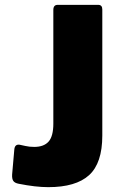

<svg xmlns="http://www.w3.org/2000/svg" viewBox="-20 -762 498 792"><path d="M179 10Q127 10 57 -4Q41 -7 35 -15.5Q29 -24 30 -42L39 -145Q41 -168 61 -165Q67 -164 84 -160Q101 -156 121 -156Q161 -156 180.5 -178Q200 -200 200 -252V-721Q200 -742 218 -742H385Q402 -742 402 -723V-203Q402 -89 347.5 -39.5Q293 10 179 10Z"/></svg>

Font: Libre Franklin ExtraBold
Style: Regular
Weight: 800
Designer: Pablo Impallari, Rodrigo Fuenzalida
Foundry: Impallari Type
Version: Version 1.002; ttfautohint (v1.5)